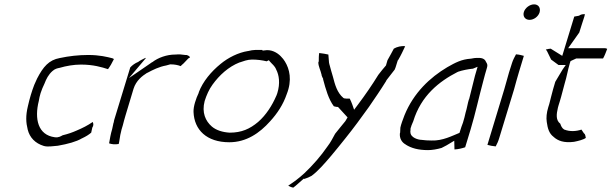

<svg xmlns="http://www.w3.org/2000/svg" viewBox="-20 -689 2803 880"><path d="M137 -300C125 -269 116 -238 108 -203C97 -158 99 -127 107 -95C116 -59 141 -32 181 -20C198 -15 223 -19 245 -21C291 -29 330 -40 354 -54L355 -55H356C375 -64 386 -71 398 -81L403 -104C409 -113 409 -121 405 -130C382 -114 358 -102 332 -91C312 -82 292 -75 267 -69C261 -66 249 -57 231 -60C154 -70 137 -144 158 -227C159 -237 163 -251 166 -262C171 -277 177 -292 184 -306C192 -327 202 -347 220 -363C232 -374 243 -376 253 -378C284 -387 318 -393 351 -393C408 -393 447 -381 475 -372C484 -384 494 -401 502 -418C501 -419 499 -421 495 -422C471 -428 437 -437 384 -437C340 -437 296 -432 254 -423C204 -414 178 -383 150 -329C147 -322 142 -311 137 -300Z M507 -151C504 -142 502 -135 501 -127L500 -125C498 -118 497 -108 494 -97C487 -74 484 -54 480 -32C491 -28 507 -26 524 -29C527 -39 528 -53 531 -68V-69L535 -86C536 -91 537 -94 537 -95L543 -115C546 -128 551 -145 555 -159L592 -282C604 -320 632 -341 654 -355H655C681 -369 709 -383 742 -389L760 -394H762C780 -394 795 -391 808 -386C812 -390 816 -394 821 -398L843 -421C847 -423 847 -423 851 -426C850 -429 846 -434 835 -437H829C814 -439 799 -441 786 -439H783C745 -439 705 -425 678 -404H677C677 -404 676 -403 667 -397L571 -331L648 -422C648 -423 647 -422 647 -424C636 -418 623 -413 613 -405C600 -400 586 -390 577 -380Z M891 -264C878 -237 866 -201 867 -176C870 -94 927 -37 1031 -37C1109 -37 1170 -79 1218 -133C1251 -169 1278 -210 1294 -257C1320 -322 1307 -373 1286 -407C1280 -416 1277 -421 1266 -432C1251 -447 1224 -464 1192 -458L1184 -457L1182 -460H1149C1140 -460 1129 -458 1117 -455H1116C1072 -448 1026 -425 991 -396C948 -361 910 -316 891 -266ZM918 -226C927 -254 938 -279 954 -301C985 -344 1027 -383 1078 -403H1079C1094 -408 1114 -416 1135 -416C1159 -416 1182 -413 1202 -408L1212 -413L1218 -406C1227 -395 1239 -388 1246 -370C1259 -345 1265 -307 1251 -262C1249 -256 1247 -251 1247 -251L1246 -249C1228 -207 1200 -162 1163 -130C1125 -98 1087 -81 1033 -81H1032C1000 -83 971 -92 951 -109C922 -134 904 -173 918 -226Z M1443 -446C1441 -435 1441 -420 1441 -408L1439 -403C1439 -385 1449 -368 1454 -346V-345V-344C1455 -340 1459 -331 1461 -328V-327V-325C1473 -280 1486 -234 1510 -202C1515 -201 1520 -199 1524 -199H1529L1573 -151L1563 -134C1548 -115 1533 -98 1516 -76C1507 -60 1496 -37 1481 -18C1450 27 1414 68 1375 105C1350 128 1327 145 1301 162C1306 165 1314 169 1324 171C1337 162 1355 144 1372 130L1375 131C1388 127 1397 123 1408 117C1437 96 1469 59 1497 26C1515 5 1543 -30 1563 -55C1600 -101 1636 -150 1671 -199C1699 -240 1724 -276 1750 -318L1751 -321L1789 -370C1790 -373 1792 -377 1793 -380L1803 -412L1805 -414C1818 -436 1827 -456 1837 -477C1821 -480 1798 -474 1785 -466C1776 -450 1768 -433 1756 -413L1749 -389C1736 -375 1727 -362 1714 -346C1685 -299 1654 -254 1621 -210L1603 -186L1595 -209C1592 -219 1587 -228 1583 -237H1568C1564 -237 1562 -238 1561 -238H1558L1554 -240C1525 -264 1515 -302 1506 -337C1501 -356 1495 -372 1491 -390C1491 -392 1489 -394 1488 -402L1485 -439C1473 -442 1459 -444 1443 -446Z M1815 -104C1815 -96 1814 -89 1814 -81L1813 -79C1810 -55 1822 -36 1839 -27L1840 -26C1865 -10 1897 -1 1942 -1C1960 -1 1984 -5 2004 -11C2011 -15 2020 -19 2027 -23L2062 -44L2063 -4C2081 -5 2097 -9 2112 -14L2137 -96C2159 -169 2174 -240 2194 -314L2203 -348C2215 -392 2219 -387 2204 -412C2193 -428 2164 -423 2156 -423C2153 -423 2145 -421 2138 -420H2137C2095 -417 2067 -402 2030 -381C1951 -334 1876 -264 1834 -161C1826 -140 1818 -119 1815 -104ZM1862 -103 1863 -104C1866 -117 1873 -129 1874 -133C1910 -251 1993 -316 2077 -359H2078L2079 -360C2099 -367 2126 -372 2145 -374H2147L2169 -383L2157 -342C2148 -305 2139 -271 2130 -234L2129 -233C2124 -218 2120 -191 2114 -173C2111 -159 2107 -143 2102 -127L2095 -108L2086 -80C2053 -67 2009 -43 1958 -45C1942 -45 1925 -46 1912 -48C1899 -48 1860 -57 1861 -85L1860 -86L1861 -87C1862 -93 1861 -98 1862 -103Z M2381 -634C2375 -614 2387 -598 2407 -598C2427 -598 2447 -613 2453 -632C2459 -653 2448 -669 2428 -669C2408 -669 2387 -653 2381 -634ZM2313 -357C2305 -331 2300 -308 2291 -279L2214 -25C2225 -22 2238 -19 2252 -18C2258 -29 2264 -42 2268 -56L2336 -279C2344 -306 2349 -329 2358 -357L2381 -433C2371 -436 2359 -439 2345 -440C2339 -429 2331 -414 2327 -401Z M2482 -462C2482 -459 2485 -458 2486 -457L2506 -416L2540 -391H2573L2559 -371C2546 -351 2539 -336 2525 -314C2518 -292 2512 -269 2506 -246C2501 -229 2500 -218 2493 -198C2485 -172 2483 -149 2486 -130C2490 -100 2497 -77 2517 -62L2518 -61C2537 -44 2564 -33 2611 -39C2631 -43 2655 -49 2665 -57C2664 -64 2662 -74 2658 -77H2657L2645 -95C2621 -87 2592 -85 2567 -95H2566C2555 -102 2551 -113 2548 -122C2527 -138 2530 -165 2537 -195L2540 -206C2545 -219 2547 -231 2552 -246L2568 -306C2578 -338 2582 -367 2592 -400L2595 -409L2621 -421H2744C2751 -433 2757 -449 2763 -465C2760 -466 2758 -468 2754 -468H2584L2635 -540L2646 -575L2658 -612C2659 -616 2660 -619 2661 -624C2648 -625 2639 -621 2634 -617L2612 -613L2557 -433L2504 -466C2498 -466 2490 -464 2482 -462Z"/></svg>

Font: SolarCharger
Style: 152
Weight: 100
Designer: Mew Too
Foundry: Cannot Into Space Fonts/KineticPlasma Fonts
Version: Version 1.100